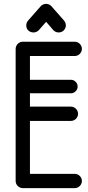

<svg xmlns="http://www.w3.org/2000/svg" viewBox="-20 -970 454 994"><path d="M153 -802C170 -802 179 -812 181 -814L219 -857L256 -814C267 -802 281 -802 284 -802C309 -802 321 -824 321 -838C321 -851 315 -859 312 -863L246 -938C235 -950 221 -950 219 -950C202 -950 193 -940 191 -938L125 -863C117 -854 116 -843 116 -838C116 -813 137 -802 153 -802ZM135 -70V-344H347C367 -344 384 -360 384 -381C384 -401 367 -418 347 -418H135V-487H347C366 -487 382 -503 382 -522C382 -541 366 -557 347 -557H135V-680H367C387 -680 404 -697 404 -717C404 -737 387 -754 367 -754H98C76 -754 61 -735 61 -717V-33C61 -11 80 4 98 4H367C387 4 404 -13 404 -33C404 -53 387 -70 367 -70Z"/></svg>

Font: LS
Style: RegularAlt
Weight: 500
Designer: BSozoo
Foundry: BSozoo
Version: Version 001.000